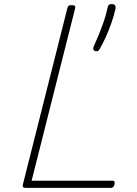

<svg xmlns="http://www.w3.org/2000/svg" viewBox="-20 -915 665 935"><path d="M106 0Q87 0 91 -15L308 -875Q310 -883 314 -886.5Q318 -890 330 -890Q340 -890 344 -886.5Q348 -883 346 -875L134 -35H527Q536 -35 537.5 -30.5Q539 -26 538 -18Q535 -8 531 -4Q527 0 519 0ZM444 -666Q436 -669 434.5 -675Q433 -681 437 -690Q448 -714 461 -746Q474 -778 485.5 -811Q497 -844 503 -874Q504 -882 508 -888.5Q512 -895 522 -895Q537 -895 540.5 -888.5Q544 -882 543 -874Q536 -842 523.5 -806Q511 -770 496 -736.5Q481 -703 467 -679Q463 -671 458.5 -667.5Q454 -664 444 -666Z"/></svg>

Font: Playwrite IS Thin
Style: Regular
Weight: 250
Designer: Veronika Burian, José Scaglione
Foundry: TypeTogether
Version: Version 1.002